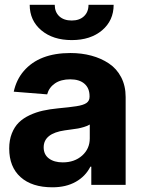

<svg xmlns="http://www.w3.org/2000/svg" viewBox="-20 -775 591 805"><path d="M199.7 10.3Q113.8 10.3 66.2 -32.5Q18.6 -75.2 18.6 -152.3Q18.6 -187.5 29.5 -215.3Q40.5 -243.2 58.8 -261.2Q77.1 -279.3 104.2 -292Q131.3 -304.7 159.9 -311Q188.5 -317.4 223.6 -320.8Q271.5 -325.2 299.8 -329.6Q329.1 -334 342.3 -343Q355.5 -352.1 355.5 -369.1V-371.6Q355.5 -405.3 334.2 -423.8Q313 -442.4 274.4 -442.4Q235.4 -442.4 210.4 -425.3Q185.5 -408.2 177.7 -379.4L37.6 -390.6Q48.8 -441.4 79.6 -477.1Q144.5 -552.7 275.4 -552.7Q322.3 -552.7 363 -541.7Q403.8 -530.8 436.5 -509Q469.2 -487.3 488 -451.2Q506.8 -415 506.8 -368.2V0H362.8V-76.2H358.9Q338.4 -35.6 297.6 -12.7Q256.8 10.3 199.7 10.3ZM243.2 -94.2Q292.5 -94.2 324.5 -122.8Q356.4 -151.4 356.4 -194.8V-252.9Q347.2 -247.1 332.5 -242.7Q317.9 -238.3 306.9 -236.3Q295.9 -234.4 276.6 -231.9Q257.3 -229.5 252 -228.5Q163.1 -215.8 163.1 -157.2Q163.1 -127 185.1 -110.6Q207 -94.2 243.2 -94.2ZM104.5 -754.9H209.5Q209.5 -724.6 228.5 -706.8Q247.6 -689 280.8 -689Q313 -689 332 -706.8Q351.1 -724.6 351.1 -754.9H456.5Q456.5 -689 408 -647.9Q359.4 -606.9 280.8 -606.9Q202.1 -606.9 153.3 -647.9Q104.5 -689 104.5 -754.9Z"/></svg>

Font: Inter Tight Stencil
Style: Bold
Weight: 700
Designer: Rasmus Andersson
Foundry: rsms
Version: Version 3.004;Glyphs 3.1.2 (3151)